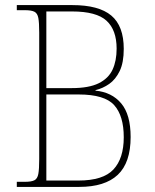

<svg xmlns="http://www.w3.org/2000/svg" viewBox="-20 -734 608 754"><path d="M46 0V-20H78Q103 -20 115 -26Q127 -32 130.5 -51Q134 -70 134 -109V-606Q134 -645 130.5 -663.5Q127 -682 115 -688Q103 -694 78 -694H46V-714H264Q368 -714 417 -673Q466 -632 466 -542Q466 -488 450 -455Q434 -422 409 -404.5Q384 -387 355 -380V-378Q419 -372 456 -328Q493 -284 493 -196Q493 -95 442.5 -47.5Q392 0 291 0ZM262 -388Q329 -388 367.5 -407Q406 -426 422 -460.5Q438 -495 438 -543Q438 -616 398.5 -652.5Q359 -689 263 -689H162V-388ZM288 -25Q385 -25 425.5 -68.5Q466 -112 466 -195Q466 -279 428.5 -321Q391 -363 289 -363H162V-25Z"/></svg>

Font: Noto Serif Tamil SemiCondensed Thin
Style: Italic
Weight: 100
Width: 4
Italic angle: -12°
Designer: Indian Type Foundry, Tom Grace, and the Monotype Design Team
Foundry: Monotype Imaging Inc.
Version: Version 2.003; ttfautohint (v1.8.4.7-5d5b)